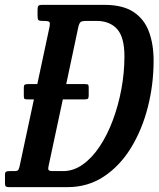

<svg xmlns="http://www.w3.org/2000/svg" viewBox="-60 -770 655 790"><path d="M-39.5 -16V-49.5Q-39.5 -61.5 -35 -63.8Q-30.5 -66 -18.5 -66H-0.5Q12.5 -66 15.8 -71.8Q19 -77.5 21 -87.5L79.5 -361H54.5Q43 -361 40.5 -363.5Q38 -366 38 -376V-410Q38 -419 41.8 -421.5Q45.5 -424 55.5 -424H93.5L143.5 -658Q147 -675.5 143 -679.8Q139 -684 117.5 -684H114.5Q100 -684 97.2 -688.5Q94.5 -693 94.5 -707V-728Q94.5 -741.5 97.8 -745.8Q101 -750 114 -750H369.5Q445.5 -750 489.8 -720.5Q534 -691 553 -639.2Q572 -587.5 572 -520.5Q572 -422 548.2 -329Q524.5 -236 479 -161.8Q433.5 -87.5 367.5 -43.8Q301.5 0 217.5 0H-22Q-32 0 -35.8 -2.8Q-39.5 -5.5 -39.5 -16ZM160 -66H199.5Q242.5 -66 280.8 -93.2Q319 -120.5 350.2 -167.5Q381.5 -214.5 404.2 -275.2Q427 -336 439.5 -403.5Q452 -471 452 -538.5Q452 -617 421.8 -650.5Q391.5 -684 336.5 -684H297Q277.5 -684 271.8 -679.5Q266 -675 262 -657.5L212.5 -424H289Q300 -424 302.5 -421.5Q305 -419 305 -410V-377.5Q305 -368.5 302.5 -364.8Q300 -361 287.5 -361H198.5L140 -87.5Q137 -74 140.2 -70Q143.5 -66 160 -66Z"/></svg>

Font: Besley* Condensed Medium
Style: Italic
Weight: 500
Width: 3
Italic angle: -13°
Designer: Owen Earl
Foundry: indestructible type*
Version: Version 3.000; ttfautohint (v1.8.3)